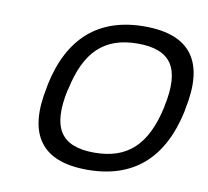

<svg xmlns="http://www.w3.org/2000/svg" viewBox="-64 -579 712 658"><g transform="rotate(10 292.5 -250.0)"><path d="M96 -256 94 -244C59 -78 119 9 279 9C440 9 537 -78 573 -244L575 -256C610 -422 550 -509 389 -509C229 -509 131 -422 96 -256ZM166 -247 168 -253C196 -385 259 -447 376 -447C494 -447 531 -385 503 -253L502 -247C473 -115 410 -53 293 -53C175 -53 138 -115 166 -247Z"/></g></svg>

Font: LT Wave Text Light Italic
Style: Regular
Weight: 300
Designer: Daniel Lyons
Version: Version 2.5 (Glyphs App)